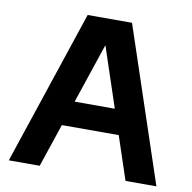

<svg xmlns="http://www.w3.org/2000/svg" viewBox="-79 -779 858 857"><g transform="rotate(10 350.5 -350.0)"><path d="M250 -700H451L685 0H545L319 -678H384L156 0H16ZM164 -309H537V-196H164Z"/></g></svg>

Font: Uncut Sans Variable
Style: Regular
Weight: 400
Designer: Kasper Nordkvist
Foundry: UNCUT.wtf
Version: Version 1.303;Glyphs 3.1.2 (3151)